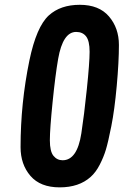

<svg xmlns="http://www.w3.org/2000/svg" viewBox="-20 -789 551 816"><path d="M67.4 -163.6Q67.4 -350.1 105 -532.2Q134.8 -675.3 187.5 -723.6Q237.3 -768.6 319.1 -768.6Q400.9 -768.6 443.1 -719.2Q485.4 -669.9 485.4 -597.9Q485.4 -525.9 476.1 -423.6Q466.8 -321.3 453.1 -252.7Q439.5 -184.1 429.9 -152.6Q420.4 -121.1 403.8 -88.9Q387.2 -56.6 365.2 -37.1Q315.9 7.3 233.6 7.3Q151.4 7.3 109.4 -41.5Q67.4 -90.3 67.4 -163.6ZM246.1 -107.9Q308.1 -107.9 325.7 -222.2Q337.4 -297.9 349.1 -410.6Q360.8 -523.4 360.8 -569.3Q360.8 -615.2 345.9 -634.3Q331.1 -653.3 303.7 -653.3Q247.1 -653.3 227.1 -538.6Q215.3 -471.2 203.6 -355.7Q191.9 -240.2 191.9 -192.9Q191.9 -145.5 207.3 -126.7Q222.7 -107.9 246.1 -107.9Z"/></svg>

Font: Contrail One
Style: Regular
Weight: 400
Designer: Riccardo De Franceschi
Foundry: Sorkin Type Co.
Version: Version 1.003